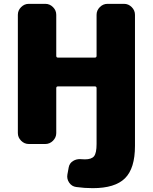

<svg xmlns="http://www.w3.org/2000/svg" viewBox="-20 -750 796 1000"><path d="M626 -730Q649 -730 666 -713Q683 -696 683 -673V10Q683 127 631 178.5Q579 230 463 230Q420 230 377 224Q354 221 340.5 201.5Q327 182 331 159L338 121Q342 100 360.5 88.5Q379 77 402 79Q409 80 422 80Q457 80 470 63.5Q483 47 483 0V-291Q483 -300 474 -300H282Q273 -300 273 -291V-57Q273 -34 256 -17Q239 0 216 0H130Q107 0 90 -17Q73 -34 73 -57V-673Q73 -696 90 -713Q107 -730 130 -730H216Q239 -730 256 -713Q273 -696 273 -673V-459Q273 -450 282 -450H474Q483 -450 483 -459V-673Q483 -696 500 -713Q517 -730 540 -730Z"/></svg>

Font: Rounded Mplus 1c Black
Style: Regular
Weight: 900
Version: Version 1.059.20150529